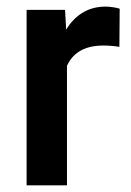

<svg xmlns="http://www.w3.org/2000/svg" viewBox="-20 -558 394 578"><path d="M340.3 -531.7 339.4 -417Q314.9 -420.9 291 -420.9Q209.5 -420.9 181.6 -359.9V0H60.1V-528.3H175.8L179.2 -468.8Q199.2 -502 229 -520Q258.8 -538.1 297.9 -538.1Q308.1 -538.1 321 -536.1Q334 -534.2 340.3 -531.7Z"/></svg>

Font: Heebo Medium
Style: Regular
Weight: 500
Designer: Oded Ezer
Foundry: Meir Sadan
Version: Version 2.001; ttfautohint (v1.5.14-ce02) -l 8 -r 50 -G 200 